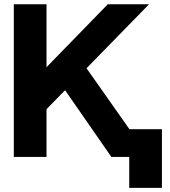

<svg xmlns="http://www.w3.org/2000/svg" viewBox="-20 -743 804 909"><path d="M200.2 -226.1 288.1 -315.9 507.3 0H591.8V146.5H746.6V-131.3H592.8L389.6 -419.9L685.5 -722.7H490.2L200.2 -424.8V-722.7H45.4V0H200.2Z"/></svg>

Font: Giphurs ExtraBold
Style: Regular
Weight: 800
Version: Version 1.000